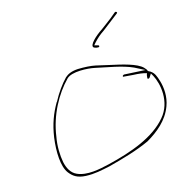

<svg xmlns="http://www.w3.org/2000/svg" viewBox="-112 -893 945 979"><g transform="rotate(-15 361.0 -403.5)"><path d="M116 -250C106 -176 109 -98 137 -61C155 -38 176 -21 222 -19C269 -17 306 -26 350 -35C430 -56 504 -77 571 -108C629 -142 685 -187 710 -255C728 -302 723 -352 713 -386C703 -418 698 -433 678 -447L665 -454V-455C663 -461 660 -466 651 -475C623 -503 550 -520 485 -534L415 -550C391 -555 359 -557 323 -556C289 -554 268 -544 254 -531C227 -503 199 -464 178 -424L177 -422H176C146 -371 126 -318 116 -250ZM128 -251C143 -361 198 -460 260 -523C288 -552 373 -547 409 -539C472 -525 547 -514 602 -489L655 -462L544 -468H543C542 -468 536 -465 536 -464C534 -457 535 -458 539 -458L588 -454C617 -453 639 -450 656 -445H658L655 -435C653 -426 653 -417 655 -415C657 -415 663 -416 665 -419L677 -438L686 -422C711 -376 731 -275 669 -203C600 -121 478 -77 349 -46C298 -34 229 -19 179 -42C150 -55 135 -84 128 -117C121 -153 119 -204 128 -251ZM254 -531V-532ZM429 -642C434 -637 456 -633 458 -638C460 -643 459 -645 451 -647L435 -651L447 -665C463 -682 477 -695 501 -711C518 -724 537 -739 558 -755L589 -779C595 -783 585 -792 579 -786L550 -762C531 -747 511 -733 494 -720C457 -696 414 -656 429 -642ZM678 -447Z"/></g></svg>

Font: Stray Cat
Style: HlExtObl
Weight: 100
Version: Version 1.0